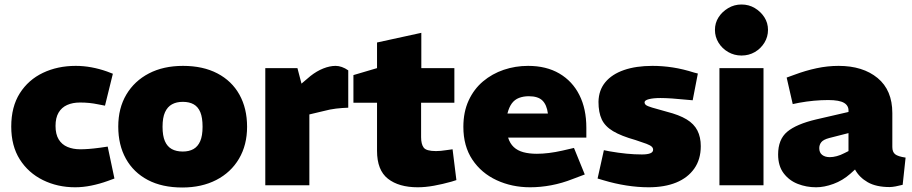

<svg xmlns="http://www.w3.org/2000/svg" viewBox="-20 -824 4058 854"><path d="M314 9Q236 9 171 -23Q106 -55 68 -115Q30 -175 30 -261Q30 -349 68 -409Q106 -469 171 -500Q236 -531 317 -531Q352 -531 387 -524.5Q422 -518 456 -506L482 -496L447 -354L416 -360Q397 -364 377.5 -366Q358 -368 336 -368Q303 -368 278.5 -357Q254 -346 240.5 -323Q227 -300 227 -264Q227 -227 241 -204Q255 -181 280 -170.5Q305 -160 337 -160Q354 -160 374.5 -161.5Q395 -163 425 -167L459 -172L489 -30L459 -19Q423 -6 386 1.5Q349 9 314 9Z M791 10Q701 10 637.5 -23.5Q574 -57 540 -118Q506 -179 506 -261Q506 -343 542 -403.5Q578 -464 642.5 -497.5Q707 -531 794 -531Q883 -531 947 -497.5Q1011 -464 1045 -403Q1079 -342 1079 -260Q1079 -179 1043 -118Q1007 -57 942 -23.5Q877 10 791 10ZM793 -150Q821 -150 840.5 -161Q860 -172 870.5 -196Q881 -220 881 -260Q881 -301 871 -325Q861 -349 841.5 -360Q822 -371 793 -371Q765 -371 745 -360Q725 -349 714 -325Q703 -301 703 -260Q703 -220 713.5 -196Q724 -172 744 -161Q764 -150 793 -150Z M1160 0V-521H1303L1321 -452L1361 -486Q1389 -508 1418 -519.5Q1447 -531 1473 -531Q1486 -531 1500.5 -526Q1515 -521 1529 -511V-345Q1501 -344 1475 -341Q1449 -338 1419 -330L1356 -315V0Z M1838 9Q1754 9 1705.5 -29Q1657 -67 1657 -153V-367H1552V-490L1657 -521V-635L1854 -678V-521H2001V-367H1853V-214Q1853 -183 1864.5 -167.5Q1876 -152 1919 -152Q1929 -152 1940.5 -153Q1952 -154 1964 -156L1993 -160L2010 -23L1988 -16Q1949 -5 1910.5 2Q1872 9 1838 9Z M2338 9Q2257 9 2189 -22.5Q2121 -54 2081 -114Q2041 -174 2041 -260Q2041 -326 2064.5 -377Q2088 -428 2128.5 -462Q2169 -496 2220.5 -513.5Q2272 -531 2329 -531Q2410 -531 2468 -497Q2526 -463 2557 -401.5Q2588 -340 2588 -256V-212H2240Q2248 -186 2265 -170Q2282 -154 2308 -147Q2334 -140 2368 -140Q2393 -140 2421.5 -143.5Q2450 -147 2481 -154L2533 -166L2581 -48L2528 -28Q2480 -9 2432 0Q2384 9 2338 9ZM2237 -319H2417Q2412 -358 2392.5 -377Q2373 -396 2332 -396Q2308 -396 2288.5 -388.5Q2269 -381 2256.5 -364Q2244 -347 2237 -319Z M2865 9Q2817 9 2766 1Q2715 -7 2665 -22L2638 -30L2666 -156L2691 -151Q2731 -144 2766.5 -140.5Q2802 -137 2835 -137Q2859 -137 2872 -142Q2885 -147 2885 -158Q2885 -166 2878.5 -172Q2872 -178 2855 -184.5Q2838 -191 2807 -201Q2743 -219 2707 -240.5Q2671 -262 2656.5 -293Q2642 -324 2642 -371Q2643 -423 2672.5 -458.5Q2702 -494 2755.5 -512.5Q2809 -531 2882 -531Q2927 -531 2972.5 -524Q3018 -517 3068 -501L3084 -497L3061 -378L3038 -380Q2999 -384 2969 -386Q2939 -388 2918 -388Q2886 -388 2866.5 -383Q2847 -378 2847 -369Q2847 -362 2853 -357Q2859 -352 2880.5 -345.5Q2902 -339 2946 -327Q3001 -313 3034 -293Q3067 -273 3082 -243.5Q3097 -214 3097 -174Q3097 -115 3068 -74Q3039 -33 2987.5 -12Q2936 9 2865 9Z M3180 0V-521H3376V0ZM3278 -577Q3246 -577 3219 -592.5Q3192 -608 3176 -634Q3160 -660 3160 -691Q3160 -722 3176 -747Q3192 -772 3219 -788Q3246 -804 3278 -804Q3311 -804 3337.5 -788Q3364 -772 3380 -747Q3396 -722 3396 -691Q3396 -660 3380 -634Q3364 -608 3337.5 -592.5Q3311 -577 3278 -577Z M3610 9Q3567 9 3528.5 -6Q3490 -21 3465.5 -53.5Q3441 -86 3441 -137Q3441 -204 3481.5 -238Q3522 -272 3611 -293L3754 -326V-328Q3756 -353 3735 -366Q3714 -379 3664 -379Q3633 -379 3600.5 -376Q3568 -373 3535 -367L3506 -361L3479 -479L3515 -492Q3563 -510 3612 -520.5Q3661 -531 3710 -531Q3818 -531 3883.5 -477Q3949 -423 3949 -321V-170Q3949 -148 3961.5 -138Q3974 -128 4008 -123L3995 -2Q3980 2 3964 5Q3948 8 3937 8Q3877 8 3839.5 -13.5Q3802 -35 3783 -70L3762 -51Q3728 -21 3687 -6Q3646 9 3610 9ZM3671 -125Q3685 -125 3702 -129.5Q3719 -134 3736 -143L3754 -152V-232L3668 -210Q3642 -203 3633 -191.5Q3624 -180 3624 -165Q3624 -145 3637 -135Q3650 -125 3671 -125Z"/></svg>

Font: REM Medium ExtraBold
Style: Regular
Weight: 800
Version: Version 1.005;gftools[0.9.28]